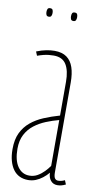

<svg xmlns="http://www.w3.org/2000/svg" viewBox="-84 -752 422 801"><g transform="rotate(10 127.0 -351.0)"><path d="M9 -106Q9 -147 22.5 -175Q36 -203 59.5 -222.5Q83 -242 114 -255Q145 -268 180 -278V-421Q180 -468 164 -494Q148 -520 111 -520Q102 -520 91 -519Q80 -518 68 -515Q56 -512 42 -507L35 -524Q58 -533 76.5 -536.5Q95 -540 111 -540Q143 -540 162.5 -526Q182 -512 191 -485.5Q200 -459 200 -421V-41Q200 -23 205 -16Q210 -9 219 -9Q225 -9 232 -10.5Q239 -12 247 -16L254 1Q244 6 235.5 8Q227 10 219 10Q201 10 190.5 -3Q180 -16 180 -36Q169 -23 155.5 -12.5Q142 -2 127 4Q112 10 95 10Q75 10 59 2.5Q43 -5 32 -20Q21 -35 15 -56.5Q9 -78 9 -106ZM29 -111Q29 -62 47.5 -35.5Q66 -9 97 -9Q116 -9 131.5 -18Q147 -27 159.5 -40Q172 -53 180 -65V-259Q153 -252 126 -241Q99 -230 77 -213Q55 -196 42 -171Q29 -146 29 -111ZM166 -676Q158 -676 155.5 -681.5Q153 -687 153 -694Q153 -702 155.5 -707Q158 -712 166 -712Q174 -712 176.5 -707Q179 -702 179 -694Q179 -687 176.5 -681.5Q174 -676 166 -676ZM62 -676Q54 -676 51.5 -681.5Q49 -687 49 -694Q49 -702 51.5 -707Q54 -712 62 -712Q70 -712 72.5 -707Q75 -702 75 -694Q75 -687 72.5 -681.5Q70 -676 62 -676Z"/></g></svg>

Font: Georama ExtraCondensed Thin
Style: Regular
Weight: 100
Width: 2
Designer: Jean-Baptiste Levee
Foundry: Production Type
Version: Version 1.001